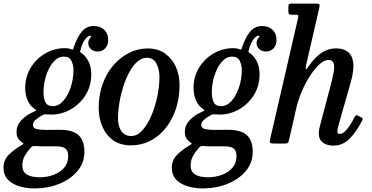

<svg xmlns="http://www.w3.org/2000/svg" viewBox="-100 -800 2074 1070"><path d="M-80.5 135.5Q-80.5 91 -49.8 61.2Q-19 31.5 17 11Q34.5 0.5 31.5 0Q28.5 -0.5 17.5 -11Q-8 -29.5 -8 -64Q-8 -102 19.8 -131Q47.5 -160 87 -176.5Q103 -184 102.2 -185.5Q101.5 -187 89.5 -196Q65.5 -212 53 -243.2Q40.5 -274.5 40.5 -309Q40.5 -373 71.5 -423.2Q102.5 -473.5 152.8 -502.5Q203 -531.5 260.5 -531.5Q284 -531.5 297.5 -525Q303.5 -523.5 305.5 -524.2Q307.5 -525 309.5 -531.5Q327.5 -588.5 354.2 -621.8Q381 -655 423 -655Q459 -655 481 -633.8Q503 -612.5 503 -577Q503 -548.5 486.5 -530.8Q470 -513 444.5 -513Q422 -513 407 -526.2Q392 -539.5 392 -560Q392 -573.5 398.2 -582.5Q404.5 -591.5 407.5 -596.2Q410.5 -601 402 -601Q391 -601 375.5 -582.2Q360 -563.5 348 -520Q346 -513.5 346.2 -511.5Q346.5 -509.5 351 -506.5Q375.5 -491 392 -460.2Q408.5 -429.5 408.5 -386.5Q408.5 -320 376.2 -269.2Q344 -218.5 293.2 -190Q242.5 -161.5 187.5 -161.5Q173 -161.5 162.5 -162.5Q154 -163.5 149 -162.8Q144 -162 134.5 -157Q115.5 -147 99.5 -133.2Q83.5 -119.5 83.5 -104.5Q83.5 -85.5 104.2 -80.8Q125 -76 153.5 -76Q161.5 -76 177.8 -76.2Q194 -76.5 210.8 -76.5Q227.5 -76.5 235.5 -76.5Q304.5 -76.5 337.5 -46.8Q370.5 -17 370.5 46Q370.5 107.5 331.8 153.2Q293 199 230 224.5Q167 250 94 250Q17 250 -31.8 220.5Q-80.5 191 -80.5 135.5ZM142.5 -284.5Q142 -254.5 152.5 -231.5Q163 -208.5 195 -208.5Q227 -208.5 253 -238.2Q279 -268 294.2 -314.2Q309.5 -360.5 309.5 -410Q309.5 -435.5 298.5 -460Q287.5 -484.5 255.5 -484.5Q223 -484.5 197.2 -454.5Q171.5 -424.5 157 -378.5Q142.5 -332.5 142.5 -284.5ZM71.5 22.5Q51.5 45 38 68.5Q24.5 92 24.5 123.5Q24 188 122.5 188Q160.5 188 196.8 175Q233 162 256.2 136.2Q279.5 110.5 280 71.5Q280 40.5 265 28Q250 15.5 212.5 15.5H137.5Q128.5 15.5 120.2 15.2Q112 15 99.5 14Q88 13.5 83 14.5Q78 15.5 71.5 22.5Z M450 -198.5Q450 -271 472 -331.8Q494 -392.5 532.2 -436.8Q570.5 -481 619.8 -505.5Q669 -530 723 -530Q780 -530 819.5 -502Q859 -474 879.8 -428Q900.5 -382 900.5 -328Q900.5 -231 865 -154.5Q829.5 -78 768.2 -34Q707 10 629 10Q569.5 10 529.5 -19.2Q489.5 -48.5 469.8 -96Q450 -143.5 450 -198.5ZM557.5 -141Q557.5 -96 576.5 -69Q595.5 -42 631.5 -42Q665 -42 693.8 -74Q722.5 -106 743.8 -156.2Q765 -206.5 776.8 -263.2Q788.5 -320 788.5 -369.5Q788.5 -414 771.8 -446Q755 -478 719.5 -478Q690 -478 665 -456Q640 -434 620.2 -397.2Q600.5 -360.5 586.5 -316Q572.5 -271.5 565 -225.8Q557.5 -180 557.5 -141Z M857.5 135.5Q857.5 91 888.2 61.2Q919 31.5 955 11Q972.5 0.5 969.5 0Q966.5 -0.5 955.5 -11Q930 -29.5 930 -64Q930 -102 957.8 -131Q985.5 -160 1025 -176.5Q1041 -184 1040.2 -185.5Q1039.5 -187 1027.5 -196Q1003.5 -212 991 -243.2Q978.5 -274.5 978.5 -309Q978.5 -373 1009.5 -423.2Q1040.5 -473.5 1090.8 -502.5Q1141 -531.5 1198.5 -531.5Q1222 -531.5 1235.5 -525Q1241.5 -523.5 1243.5 -524.2Q1245.5 -525 1247.5 -531.5Q1265.5 -588.5 1292.2 -621.8Q1319 -655 1361 -655Q1397 -655 1419 -633.8Q1441 -612.5 1441 -577Q1441 -548.5 1424.5 -530.8Q1408 -513 1382.5 -513Q1360 -513 1345 -526.2Q1330 -539.5 1330 -560Q1330 -573.5 1336.2 -582.5Q1342.5 -591.5 1345.5 -596.2Q1348.5 -601 1340 -601Q1329 -601 1313.5 -582.2Q1298 -563.5 1286 -520Q1284 -513.5 1284.2 -511.5Q1284.5 -509.5 1289 -506.5Q1313.5 -491 1330 -460.2Q1346.5 -429.5 1346.5 -386.5Q1346.5 -320 1314.2 -269.2Q1282 -218.5 1231.2 -190Q1180.5 -161.5 1125.5 -161.5Q1111 -161.5 1100.5 -162.5Q1092 -163.5 1087 -162.8Q1082 -162 1072.5 -157Q1053.5 -147 1037.5 -133.2Q1021.5 -119.5 1021.5 -104.5Q1021.5 -85.5 1042.2 -80.8Q1063 -76 1091.5 -76Q1099.5 -76 1115.8 -76.2Q1132 -76.5 1148.8 -76.5Q1165.5 -76.5 1173.5 -76.5Q1242.5 -76.5 1275.5 -46.8Q1308.5 -17 1308.5 46Q1308.5 107.5 1269.8 153.2Q1231 199 1168 224.5Q1105 250 1032 250Q955 250 906.2 220.5Q857.5 191 857.5 135.5ZM1080.5 -284.5Q1080 -254.5 1090.5 -231.5Q1101 -208.5 1133 -208.5Q1165 -208.5 1191 -238.2Q1217 -268 1232.2 -314.2Q1247.5 -360.5 1247.5 -410Q1247.5 -435.5 1236.5 -460Q1225.5 -484.5 1193.5 -484.5Q1161 -484.5 1135.2 -454.5Q1109.5 -424.5 1095 -378.5Q1080.5 -332.5 1080.5 -284.5ZM1009.5 22.5Q989.5 45 976 68.5Q962.5 92 962.5 123.5Q962 188 1060.5 188Q1098.5 188 1134.8 175Q1171 162 1194.2 136.2Q1217.5 110.5 1218 71.5Q1218 40.5 1203 28Q1188 15.5 1150.5 15.5H1075.5Q1066.5 15.5 1058.2 15.2Q1050 15 1037.5 14Q1026 13.5 1021 14.5Q1016 15.5 1009.5 22.5Z M1917.5 -126.5Q1885 -63.5 1847.2 -26Q1809.5 11.5 1757.5 11.5Q1721.5 11.5 1699 -5.5Q1676.5 -22.5 1676.5 -58.5Q1676.5 -76 1682.5 -96.5L1743.5 -327Q1754.5 -368 1759.8 -399.2Q1765 -430.5 1759 -448.2Q1753 -466 1729.5 -466Q1707.5 -466 1681.5 -442.8Q1655.5 -419.5 1629.8 -380.5Q1604 -341.5 1583.5 -294.2Q1563 -247 1551.5 -198.5L1511 -21.5Q1508.5 -9.5 1505 -4.8Q1501.5 0 1486 0H1429.5Q1409 0 1405.2 -4.5Q1401.5 -9 1405.5 -25L1561 -699Q1564.5 -712 1561.5 -715Q1558.5 -718 1546.5 -718H1525Q1513 -718 1510 -722Q1507 -726 1507 -739.5V-759.5Q1507 -772.5 1510 -776.2Q1513 -780 1526 -780H1657.5Q1675.5 -780 1679.2 -776Q1683 -772 1679.5 -757.5L1606 -437.5Q1596.5 -394.5 1621.5 -432.5Q1688 -530.5 1772 -530.5Q1810.5 -530.5 1836.2 -512.8Q1862 -495 1868.2 -453.5Q1874.5 -412 1854.5 -341L1786.5 -102Q1784.5 -95 1782.2 -83.2Q1780 -71.5 1780 -68Q1780 -53.5 1793.5 -53.5Q1812 -53.5 1833.5 -79.5Q1855 -105.5 1875 -145.5Q1880 -154.5 1883.2 -157.2Q1886.5 -160 1895.5 -155L1913 -146Q1921 -141.5 1921.2 -138.2Q1921.5 -135 1917.5 -126.5Z"/></svg>

Font: Besley* Narrow Medium
Style: Italic
Weight: 500
Width: 4
Italic angle: -13°
Designer: Owen Earl
Foundry: indestructible type*
Version: Version 3.000; ttfautohint (v1.8.3)